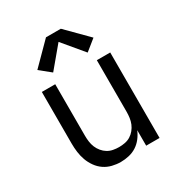

<svg xmlns="http://www.w3.org/2000/svg" viewBox="-182 -898 965 1031"><g transform="rotate(-30 300.0 -382.5)"><path d="M268 8Q242 8 215.5 1.5Q189 -5 167 -20Q145 -35 129 -57.5Q113 -80 104 -105Q95 -130 91.5 -156.5Q88 -183 88 -210V-530H171V-210Q171 -192 173.5 -173.5Q176 -155 183 -138Q190 -121 202 -106.5Q214 -92 229.5 -82.5Q245 -73 263.5 -69.5Q282 -66 300 -66Q318 -66 336.5 -69.5Q355 -73 370.5 -82.5Q386 -92 398 -106.5Q410 -121 417 -138Q424 -155 426.5 -173.5Q429 -192 429 -210V-530H512V0H429V-96Q419 -72 403 -51.5Q387 -31 366 -17.5Q345 -4 319.5 2Q294 8 268 8ZM193 -590 126 -644 254 -773H346L474 -644L407 -590L300 -718Z"/></g></svg>

Font: Iosevka Mono
Style: Regular
Weight: 400
Designer: Belleve Invis
Foundry: Belleve Invis
Version: Version 11.1.1